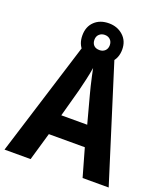

<svg xmlns="http://www.w3.org/2000/svg" viewBox="-157 -986 945 1093"><g transform="rotate(20 315.5 -439.5)"><path d="M473 0 425 -169H207L158 0H0L223 -716H406L631 0ZM349 -462Q344 -480 337.5 -507Q331 -534 325 -561.5Q319 -589 315 -609Q310 -577 300.5 -535Q291 -493 283 -462L237 -294H394ZM314 -647Q260 -647 227 -678.5Q194 -710 194 -763Q194 -816 227 -847.5Q260 -879 314 -879Q365 -879 400 -847.5Q435 -816 435 -764Q435 -711 400.5 -679Q366 -647 314 -647ZM314 -717Q334 -717 347 -729.5Q360 -742 360 -763Q360 -784 347 -796.5Q334 -809 314 -809Q294 -809 280.5 -796.5Q267 -784 267 -763Q267 -742 279 -729.5Q291 -717 314 -717Z"/></g></svg>

Font: Noto Sans Khmer UI SemiCondensed
Style: Bold
Weight: 700
Width: 4
Designer: Danh Hong and the Monotype Design Team
Foundry: Monotype Imaging Inc.
Version: Version 2.002; ttfautohint (v1.8.4.7-5d5b)